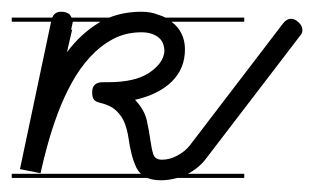

<svg xmlns="http://www.w3.org/2000/svg" viewBox="-20 -317 535 327"><path d="M396 -280H272Q283 -272 289 -260Q295 -248 295 -233Q295 -200 272.5 -178Q250 -156 210 -147Q226 -130 230 -112Q234 -94 236 -79Q238 -64 241 -54.5Q244 -45 256 -45Q269 -45 282 -52Q295 -59 303 -69L462 -277Q468 -285 476 -285Q482 -285 488.5 -279Q495 -273 495 -266Q495 -260 491 -256L331 -47Q319 -31 300 -21H396V-14H282Q268 -10 254 -10Q240 -10 231 -14H0V-21H220Q215 -26 212 -32Q207 -43 204 -55Q201 -67 199 -81Q197 -95 192.5 -107Q188 -119 178 -128.5Q168 -138 150 -142Q142 -144 139.5 -148Q137 -152 137 -160Q137 -177 155 -177H164Q210 -177 234 -193Q258 -209 260 -229Q260 -246 249 -254Q238 -262 221 -262Q194 -262 172.5 -250.5Q151 -239 133.5 -220Q116 -201 102.5 -176.5Q89 -152 79 -125.5Q69 -99 61.5 -72Q54 -45 49 -22L14 -29L67 -280H0V-287H69Q73 -297 84 -297Q94 -297 99 -292Q101 -289 102 -287H166Q191 -297 221 -297Q237 -297 249 -292Q256 -290 262 -287H396ZM103 -267 94 -228Q117 -259 148 -278L151 -280H104Q104 -279 103.5 -277.5Q103 -276 103 -275L101 -266Z"/></svg>

Font: Gruenewald VA 3. Klasse
Style: Regular
Weight: 400
Designer: Peter Wiegel
Foundry: Peter Wiegel, nach dem Schriftentwurf von Dr. H. Gr¸newald
Version: Version 0.007